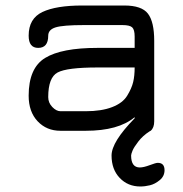

<svg xmlns="http://www.w3.org/2000/svg" viewBox="-20 -470 657 690"><path d="M451.2 88.9Q451.2 131.8 482.4 131.8Q496.1 131.8 518.1 123.5Q540 115.2 546.9 115.2Q571.3 115.2 571.3 141.6Q571.3 163.1 554.2 177.2Q537.1 191.4 519 195.8Q501 200.2 484.4 200.2Q439.5 200.2 410.2 169.4Q380.9 138.7 380.9 88.9Q380.9 40 463.9 -44.9V-48.8Q405.3 0 288.1 0H197.3Q147.5 0 115.2 -34.2Q83 -68.4 83 -126Q83 -225.6 142.1 -261.7Q201.2 -297.9 330.1 -297.9H463.9V-338.9Q463.9 -363.3 455.1 -371.6Q446.3 -379.9 419.9 -379.9H282.2Q206.1 -379.9 179.7 -371.6Q153.3 -363.3 153.3 -341.8Q153.3 -297.9 117.2 -297.9Q83 -297.9 83 -341.8Q83 -403.3 132.3 -426.8Q181.6 -450.2 275.4 -450.2H426.8Q489.3 -450.2 511.7 -420.9Q534.2 -391.6 534.2 -323.2V-34.2Q534.2 -10.7 521.5 0L519.5 1Q518.6 2 517.6 2Q493.2 17.6 477.1 38.6Q460.9 59.6 456.1 71.8Q451.2 84 451.2 88.9ZM463.9 -227.5H330.1Q220.7 -227.5 187 -209.5Q153.3 -191.4 153.3 -121.1Q153.3 -100.6 168 -85.4Q182.6 -70.3 197.3 -70.3H288.1Q344.7 -70.3 382.8 -85Q420.9 -99.6 437 -126Q453.1 -152.3 458.5 -174.8Q463.9 -197.3 463.9 -227.5Z"/></svg>

Font: Jura
Style: DemiBold
Weight: 600
Version: Version 2.4